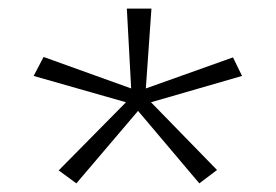

<svg xmlns="http://www.w3.org/2000/svg" viewBox="-20 -556 640 445"><path d="M157 -131 116 -161 272 -319 58 -380 81 -424 284 -351 274 -536H331L318 -351L520 -423L541 -380L330 -319L483 -162L442 -131L300 -299Z"/></svg>

Font: Inconsolata Expanded Light
Style: Regular
Weight: 300
Width: 7
Monospace: yes
Designer: Raph Levien, Cyreal, Brenton Simpson
Foundry: Raph Levien, Cyreal, Google
Version: Version 3.001; ttfautohint (v1.8.2.53-6de2)